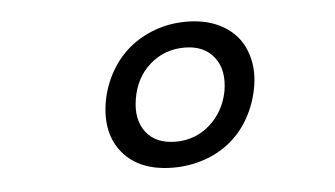

<svg xmlns="http://www.w3.org/2000/svg" viewBox="-33 -787 666 382"><g transform="rotate(-5 300.0 -596.5)"><path d="M300 -453Q233 -453 199.5 -492.5Q166 -532 177 -596Q183 -628 198.5 -655Q214 -682 236.5 -700.5Q259 -719 288 -729.5Q317 -740 350 -740Q383 -740 408.5 -729.5Q434 -719 450 -700.5Q466 -682 472.5 -655Q479 -628 473 -596Q467 -565 452 -538Q437 -511 414 -492Q391 -473 361.5 -463Q332 -453 300 -453ZM309 -504Q348 -504 377 -529.5Q406 -555 414 -596Q421 -638 401 -663.5Q381 -689 342 -689Q302 -689 273 -663.5Q244 -638 237 -596Q230 -555 249.5 -529.5Q269 -504 309 -504Z"/></g></svg>

Font: Maple Mono Light
Style: Italic
Weight: 300
Italic angle: -10°
Monospace: yes
Designer: subframe7536
Version: Version 7.000